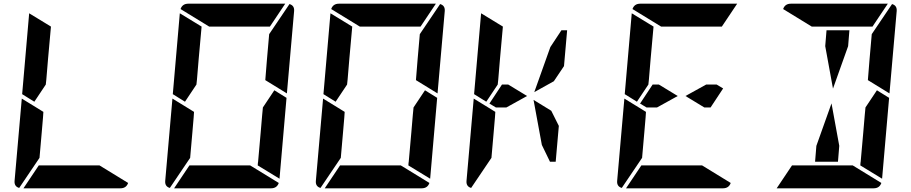

<svg xmlns="http://www.w3.org/2000/svg" viewBox="-20 -1020 4936 1040"><path d="M166 -469 100 -510 138 -948 256 -876 240 -698 231 -590 228 -562ZM194 -165 84 -2Q56 -10 59 -41L98 -486L155 -451L160 -448L215 -414L213 -384L206 -302ZM519 -124 674 -29Q664 0 632 0H426H302H107L190 -124H229H313H437Z M1466 -531 1532 -490 1494 -52 1376 -124 1377 -138 1378 -144 1392 -302 1400 -396 1404 -438ZM982 -469 916 -510 954 -948 1072 -876 1056 -698 1047 -590 1044 -562ZM1010 -165 900 -2Q872 -10 875 -41L914 -486L971 -451L976 -448L1031 -414L1029 -384L1022 -302ZM1113 -876 958 -971Q968 -1000 1000 -1000H1206H1330H1525L1442 -876H1403H1319H1195ZM1548 -998Q1576 -990 1573 -959L1534 -514L1417 -586L1426 -698L1438 -835ZM1335 -124 1490 -29Q1480 0 1448 0H1242H1118H923L1006 -124H1045H1129H1253Z M2282 -531 2348 -490 2310 -52 2192 -124 2193 -138 2194 -144 2208 -302 2216 -396 2220 -438ZM1798 -469 1732 -510 1770 -948 1888 -876 1872 -698 1863 -590 1860 -562ZM1826 -165 1716 -2Q1688 -10 1691 -41L1730 -486L1787 -451L1792 -448L1847 -414L1845 -384L1838 -302ZM1929 -876 1774 -971Q1784 -1000 1816 -1000H2022H2146H2341L2258 -876H2219H2135H2011ZM2364 -998Q2392 -990 2389 -959L2350 -514L2233 -586L2242 -698L2254 -835ZM2151 -124 2306 -29Q2296 0 2264 0H2058H1934H1739L1822 -124H1861H1945H2069Z M2961 -765 3021 -856H3052L3035 -662L2980 -580L2874 -521ZM2614 -469 2548 -510 2586 -948 2704 -876 2688 -698 2679 -590 2676 -562ZM2642 -165 2532 -2Q2504 -10 2507 -41L2546 -486L2603 -451L2608 -448L2663 -414L2661 -384L2654 -302ZM2723 -438H2666L2631 -459L2699 -562H2733L2835 -500ZM3007 -338 2990 -144H2959L2915 -235L2870 -479L2966 -420Z M3897 -541 3829 -438H3795L3693 -500L3805 -562H3862ZM3430 -469 3364 -510 3402 -948 3520 -876 3504 -698 3495 -590 3492 -562ZM3458 -165 3348 -2Q3320 -10 3323 -41L3362 -486L3419 -451L3424 -448L3479 -414L3477 -384L3470 -302ZM3561 -876 3406 -971Q3416 -1000 3448 -1000H3654H3778H3973L3890 -876H3851H3767H3643ZM3783 -124 3938 -29Q3928 0 3896 0H3690H3566H3371L3454 -124H3493H3577H3701ZM3539 -438H3482L3447 -459L3515 -562H3549L3651 -500Z M4450 -770 4457 -856H4581L4574 -770L4492 -540ZM4730 -531 4796 -490 4758 -52 4640 -124 4641 -138 4642 -144 4656 -302 4664 -396 4668 -438ZM4377 -876 4222 -971Q4232 -1000 4264 -1000H4470H4594H4789L4706 -876H4667H4583H4459ZM4812 -998Q4840 -990 4837 -959L4798 -514L4681 -586L4690 -698L4702 -835ZM4599 -124 4754 -29Q4744 0 4712 0H4506H4382H4187L4270 -124H4309H4393H4517ZM4526 -230 4519 -144H4395L4402 -230L4484 -460Z"/></svg>

Font: DSEG14 Modern
Style: Bold Italic
Weight: 700
Italic angle: -5°
Designer: Keshikan(Twitter:@keshinomi_88pro)
Version: Version 0.46